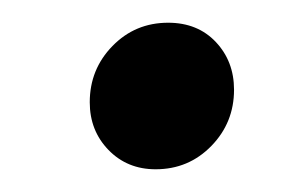

<svg xmlns="http://www.w3.org/2000/svg" viewBox="-20 -397 271 169"><path d="M59 -307Q59 -336 79 -356.5Q99 -377 128 -377Q154 -377 170 -360Q186 -343 186 -318Q186 -289 166 -268.5Q146 -248 117 -248Q92 -248 75.5 -265Q59 -282 59 -307Z"/></svg>

Font: Fira Sans TEST Book
Style: Italic
Weight: 350
Italic angle: -8°
Designer: Carrois Corporate & Edenspiekermann AG
Foundry: Carrois Corporate GbR & Edenspiekermann AG
Version: Version 4.201